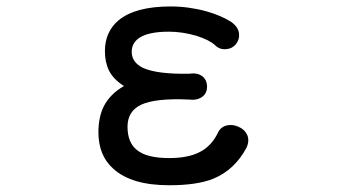

<svg xmlns="http://www.w3.org/2000/svg" viewBox="-20 -542 1040 580"><path d="M495.1 -522.5Q388.7 -522.5 337.9 -480.5Q296.9 -445.3 296.9 -387.7Q296.9 -353.5 309.6 -328.1Q323.2 -301.8 354.5 -282.2Q313.5 -258.8 293.9 -221.7Q277.3 -188.5 277.3 -142.6Q277.3 -72.3 322.3 -32.2Q377 17.6 491.2 17.6Q575.2 17.6 624 -2Q688.5 -28.3 724.6 -95.7Q734.4 -117.2 726.6 -134.8Q718.8 -151.4 700.2 -159.2Q682.6 -167 665 -163.1Q645.5 -158.2 637.7 -139.6Q618.2 -100.6 584 -83Q548.8 -64.5 491.2 -64.5Q422.9 -64.5 393.6 -88.9Q365.2 -111.3 365.2 -159.2Q365.2 -206.1 406.2 -225.6Q450.2 -246.1 552.7 -241.2Q577.1 -238.3 592.8 -251Q605.5 -261.7 605.5 -280.3Q605.5 -298.8 592.8 -310.5Q577.1 -323.2 552.7 -319.3Q455.1 -317.4 412.1 -336.9Q377.9 -353.5 377.9 -385.7Q377.9 -411.1 399.4 -426.8Q427.7 -446.3 490.2 -446.3Q531.2 -446.3 574.2 -433.6Q613.3 -420.9 629.9 -405.3Q643.6 -391.6 663.1 -393.6Q680.7 -394.5 692.4 -408.2Q704.1 -422.9 702.1 -440.4Q700.2 -460 678.7 -475.6Q648.4 -495.1 603.5 -507.8Q549.8 -522.5 495.1 -522.5Z"/></svg>

Font: GungsuhChe
Style: Regular
Weight: 400
Monospace: yes
Version: Version 2.21